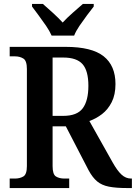

<svg xmlns="http://www.w3.org/2000/svg" viewBox="-20 -951 687 971"><path d="M29 0V-48H56Q80 -48 98 -58.5Q116 -69 116 -111V-602Q116 -644 98 -655Q80 -666 56 -666H29V-714H312Q444 -714 504 -666.5Q564 -619 564 -526Q564 -472 545 -434.5Q526 -397 496 -374Q466 -351 432 -339L550 -129Q573 -88 594.5 -68Q616 -48 643 -48H647V0H622Q567 0 531 -7Q495 -14 471.5 -33.5Q448 -53 428 -90L313 -312H246V-111Q246 -69 263 -58.5Q280 -48 305 -48H330V0ZM300 -365Q370 -365 398.5 -403.5Q427 -442 427 -517Q427 -593 397.5 -626.5Q368 -660 300 -660H246V-365ZM241 -771Q231 -794 213 -820.5Q195 -847 175.5 -873Q156 -899 142 -918V-931H197Q219 -912 247.5 -886Q276 -860 297 -837Q318 -860 347.5 -886Q377 -912 399 -931H454V-918Q439 -899 419.5 -873Q400 -847 382 -820.5Q364 -794 355 -771Z"/></svg>

Font: Noto Serif Thai SemiCondensed SemiBold
Style: Regular
Weight: 600
Width: 4
Designer: Monotype Design Team
Foundry: Monotype Imaging Inc.
Version: Version 2.002; ttfautohint (v1.8.4.7-5d5b)